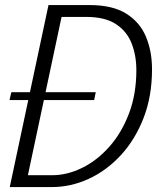

<svg xmlns="http://www.w3.org/2000/svg" viewBox="-20 -758 652 778"><path d="M19.5 0 176.5 -737.5H342.5Q436 -737.5 491.5 -702.8Q547 -668 571.5 -609Q596 -550 596 -477.5Q596 -367.5 561.5 -279.2Q527 -191 469 -128.5Q411 -66 338.8 -33Q266.5 0 190.5 0ZM328.5 -689.5H229.5L93 -48H190.5Q252.5 -48 313.2 -78Q374 -108 423.5 -164Q473 -220 502.8 -298.5Q532.5 -377 532.5 -473.5Q532.5 -533.5 513.2 -582.5Q494 -631.5 449.5 -660.5Q405 -689.5 328.5 -689.5ZM18.5 -352.5 26 -384.5H368L361.5 -352.5Z"/></svg>

Font: Epilogue Light
Style: Italic
Weight: 300
Italic angle: -12°
Designer: Tyler Finck
Foundry: Etcetera Type Co
Version: Version 2.111; ttfautohint (v1.8.3)